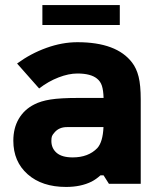

<svg xmlns="http://www.w3.org/2000/svg" viewBox="-20 -720 637 752"><path d="M449.2 -700.2V-622.1H146V-700.2ZM497.6 -474.6Q514.6 -452.6 522.9 -419.4Q531.2 -386.2 531.2 -330.1V0H406.7L385.7 -33.2H373.5Q356 -17.6 338.9 -8.8Q296.9 12.2 238.8 12.2Q144.5 12.2 88.4 -37.4Q32.2 -86.9 32.2 -168.9Q32.2 -218.3 53.5 -254.6Q74.7 -291 114.3 -311Q139.6 -324.2 178 -330.3Q216.3 -336.4 285.6 -336.4H385.7Q384.8 -366.2 379.2 -383.8Q373.5 -401.4 359.9 -412.1Q335.4 -432.1 283.2 -432.1Q249 -432.1 209.2 -416.7Q169.4 -401.4 133.3 -373.5L46.9 -471.2Q100.1 -510.3 161.9 -532.5Q223.6 -554.7 283.2 -554.7Q437 -554.7 497.6 -474.6ZM361.3 -140.1Q382.8 -164.1 385.3 -222.2H242.2Q211.9 -222.2 194.3 -202.1Q186 -192.9 183.6 -186.8Q181.2 -180.7 181.2 -168Q181.2 -139.2 201.9 -121.3Q222.7 -103.5 264.6 -103.5Q326.2 -103.5 361.3 -140.1Z"/></svg>

Font: Acari Sans Neue Black
Style: Regular
Weight: 900
Designer: Alfredo Marco Pradil
Foundry: Alfredo Marco Pradil
Version: Version 1.045;June 16, 2019;FontCreator 11.5.0.2425 64-bit; 